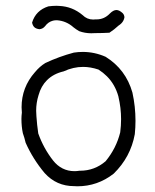

<svg xmlns="http://www.w3.org/2000/svg" viewBox="-20 -654 540 669"><path d="M401.9 -238.8Q401.9 -216.3 398.9 -192.9Q385.3 -137.7 348.1 -92.3Q309.6 -59.1 258.8 -59.1Q257.8 -59.1 256.8 -59.1Q248 -57.6 239.7 -57.6Q194.3 -57.6 164.6 -95.2Q131.8 -137.2 113.3 -189Q108.9 -219.2 106.9 -249Q106 -258.8 106 -268.1Q106 -295.9 114.3 -322.3Q123 -354 143.6 -374.5Q166 -397 201.7 -405.3Q235.4 -420.9 269.5 -420.9Q295.4 -420.9 323.2 -411.6Q339.8 -400.9 352.5 -388.2Q380.9 -359.9 392.6 -317.9V-317.4Q401.9 -277.8 401.9 -238.8ZM268.6 -473.1Q252.9 -473.1 237.3 -470.7Q186 -457 138.2 -434.6Q118.2 -422.4 102.1 -402.8L101.6 -402.3Q55.2 -349.6 55.2 -280.3Q55.2 -271.5 56.2 -261.7Q54.7 -248.5 54.7 -239.7Q54.7 -212.9 59.6 -189.9Q65.4 -173.8 69.3 -156.7Q94.7 -99.6 135.7 -50.8Q176.8 -5.4 238.3 -5.4H238.8Q244.1 -4.9 249.5 -4.9Q319.8 -4.9 376 -48.8Q435.1 -106.4 449.7 -186.5Q452.1 -210 452.1 -232.9Q452.1 -282.7 441.4 -331.5Q418.5 -412.1 348.1 -456.1Q309.6 -473.1 268.6 -473.1ZM187 -633.3Q182.1 -633.8 177.2 -633.8Q163.1 -633.8 148.4 -631.8Q104.5 -617.7 91.8 -575.2Q93.8 -564.9 99.6 -559.3Q105.5 -553.7 117.2 -552.2Q129.4 -553.2 137.2 -563Q147.9 -577.6 164.6 -582Q170.9 -583.5 177.7 -583.5H178.2Q211.4 -581.1 236.3 -558.6Q245.6 -551.3 255.9 -545.4Q275.9 -538.1 297.9 -538.1Q304.2 -538.1 311 -538.6H311.5Q336.9 -538.6 361.3 -540Q377.9 -550.8 393.1 -564.9Q404.8 -572.3 409.7 -582Q412.6 -587.4 413.6 -593.8Q413.1 -602.5 407.2 -608.4Q395.5 -619.1 385.7 -619.1Q375 -619.1 362.8 -606.9Q343.3 -586.4 316.4 -586.4Q314 -586.4 312 -586.4Q308.1 -585.9 304.7 -585.9Q283.2 -585.9 267.6 -601.6Q231.9 -631.3 187 -633.3ZM201.7 -405.3 200.2 -404.3Q201.2 -404.8 201.7 -405.3ZM114.3 -322.3V-321.8Q114.3 -321.8 114.3 -322.3ZM106.9 -249V-248.5Q106.9 -248.5 106.9 -249ZM256.8 -59.1H257.8Q257.3 -59.1 256.8 -59.1Z"/></svg>

Font: NaikaiFont
Style: ExtraLight
Weight: 200
Version: Version 1.89